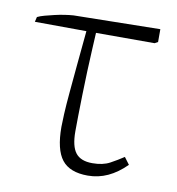

<svg xmlns="http://www.w3.org/2000/svg" viewBox="-66 -577 598 649"><g transform="rotate(10 233.5 -252.0)"><path d="M277 13Q215 13 188 -21.5Q161 -56 161 -134Q161 -148 162.5 -178.5Q164 -209 168 -253Q172 -297 177 -351.5Q182 -406 188 -467L11 -468L15 -485Q25 -490 40 -494Q55 -498 72 -502Q89 -506 105.5 -508.5Q122 -511 136 -512L433 -517V-473L422 -467H221Q220 -445 218 -410Q216 -375 214.5 -334Q213 -293 212 -253Q211 -213 210.5 -179.5Q210 -146 210 -127Q210 -76 227.5 -53.5Q245 -31 285 -31Q321 -31 345 -44Q369 -57 390 -71L408 -47Q378 -17 345.5 -2Q313 13 277 13Z"/></g></svg>

Font: Literata 18pt ExtraLight
Style: Regular
Weight: 250
Designer: Latin by Veronika Burian and Jose Scaglione. Greek by Irene Vlachou. Cyrillic by Vera Evstafieva.
Foundry: TypeTogether
Version: Version 3.103;gftools[0.9.29]